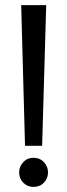

<svg xmlns="http://www.w3.org/2000/svg" viewBox="-20 -720 263 752"><path d="M111 12Q87 12 71 -4.5Q55 -21 55 -45Q55 -68 71 -85Q87 -102 111 -102Q136 -102 152 -85Q168 -68 168 -45Q168 -21 152 -4.5Q136 12 111 12ZM145 -149H78L63 -700H161Z"/></svg>

Font: Phudu Light
Style: Regular
Weight: 400
Version: Version 1.005;gftools[0.9.23]